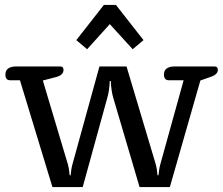

<svg xmlns="http://www.w3.org/2000/svg" viewBox="-20 -760 906 780"><path d="M426 -662 334 -560 290 -597 402 -740H451L563 -597L519 -560ZM193 0 61 -434H21Q2 -434 2 -457Q2 -474 13.5 -482Q25 -490 45 -490H225Q238 -490 238 -476Q238 -455 208 -447L154 -433L255 -95Q261 -74 263 -48H267Q269 -74 275 -95L384 -490H494L612 -95Q618 -74 620 -48H624Q626 -74 632 -95L726 -434H666Q646 -434 646 -457Q646 -474 657.5 -482Q669 -490 689 -490H852Q865 -490 865 -476Q865 -457 834 -447L794 -433L670 0H547L440 -363Q432 -390 430 -431H426Q424 -390 416 -363L316 0Z"/></svg>

Font: Maitree Medium
Style: Regular
Weight: 500
Designer: CadsonDemak Team
Foundry: CadsonDemak
Version: Version 1.010